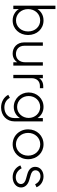

<svg xmlns="http://www.w3.org/2000/svg" viewBox="1198 -1994 1017 3452"><g transform="rotate(90 1706.0 -268.5)"><path d="M349 12C499 12 610 -108 610 -266C610 -425 499 -543 349 -543C300 -543 257 -532 220 -509C188 -489 162 -464 143 -433V-757H83V0H143V-101C161 -69 186 -43 219 -24C257 0 300 12 349 12ZM347 -48C233 -48 144 -142 144 -266C144 -390 233 -483 347 -483C461 -483 546 -390 546 -266C546 -142 461 -48 347 -48Z M942 12C984 12 1020 1 1051 -20C1072 -34 1088 -51 1100 -71V0H1160V-531H1100V-212C1100 -116 1043 -47 951 -47C867 -47 803 -103 803 -197V-531H743V-192C743 -67 834 12 942 12Z M1386 0V-325C1386 -418 1438 -478 1525 -478H1566V-538H1532C1494 -538 1461 -529 1434 -512C1413 -499 1397 -483 1386 -464V-531H1326V0Z M1913 220C2059 220 2163 118 2163 -20V-531H2103V-435C2084 -465 2059 -490 2028 -509C1991 -532 1949 -543 1902 -543C1752 -543 1643 -423 1643 -276C1643 -130 1755 -8 1902 -8C1949 -8 1991 -20 2029 -44C2060 -63 2085 -89 2103 -120V-20C2103 103 2010 161 1912 161C1829 161 1768 119 1739 62L1685 91C1723 164 1806 220 1913 220ZM1904 -68C1788 -68 1707 -162 1707 -276C1707 -390 1789 -483 1904 -483C2016 -483 2101 -390 2101 -276C2101 -162 2016 -68 1904 -68Z M2575 12C2724 12 2843 -106 2843 -266C2843 -425 2728 -543 2575 -543C2422 -543 2306 -425 2306 -266C2306 -213 2318 -166 2342 -124C2389 -39 2474 12 2575 12ZM2575 -47C2460 -47 2370 -141 2370 -266C2370 -390 2459 -484 2575 -484C2690 -484 2779 -389 2779 -266C2779 -141 2689 -47 2575 -47Z M3166 12C3272 12 3351 -52 3351 -138C3351 -209 3302 -263 3215 -287L3126 -313C3083 -325 3042 -348 3042 -398C3042 -450 3086 -488 3150 -488C3211 -488 3265 -452 3293 -392L3347 -417C3318 -494 3239 -543 3151 -543C3057 -543 2980 -484 2980 -394C2980 -327 3022 -276 3114 -251L3196 -228C3243 -216 3289 -189 3289 -137C3289 -81 3235 -44 3166 -44C3098 -44 3039 -85 3006 -150L2954 -126C2989 -41 3067 12 3166 12Z"/></g></svg>

Font: Plus Jakarta Sans Light
Style: Regular
Weight: 300
Designer: Gumpita Rahayu
Foundry: Tokotype
Version: Version 2.071;gftools[0.9.30]